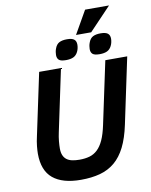

<svg xmlns="http://www.w3.org/2000/svg" viewBox="-106 -1077 917 1168"><g transform="rotate(-10 352.5 -492.5)"><path d="M619.1 -269Q602.1 -188 574.7 -133.5Q547.4 -79.1 508.1 -46.1Q468.8 -13.2 416.7 1Q364.7 15.1 298.8 15.1Q185.1 15.1 126 -33.7Q66.9 -82.5 66.9 -187Q66.9 -205.1 69.6 -232.7Q72.3 -260.3 80.1 -293.9L161.1 -675.8H295.9L214.8 -292Q209 -265.6 206.5 -239.7Q204.1 -213.9 204.1 -194.8Q204.1 -169.9 211.2 -153.1Q218.3 -136.2 231.7 -126Q245.1 -115.7 265.1 -111.3Q285.2 -106.9 311 -106.9Q345.2 -106.9 372.8 -114.7Q400.4 -122.6 422.1 -143.1Q443.8 -163.6 460 -199Q476.1 -234.4 487.8 -290L569.8 -675.8H705.1ZM514.6 -857.9H420.9L502 -1000H649.9ZM418.9 -798.8Q418.9 -788.6 416.5 -777.1Q414.1 -765.6 408.7 -754.9Q398.4 -734.4 380.6 -726.1Q362.8 -717.8 335 -717.8Q303.2 -717.8 291.5 -728Q279.8 -738.3 279.8 -758.8Q279.8 -766.6 281.5 -777.8Q283.2 -789.1 288.1 -800.8Q296.9 -823.7 314.7 -832.8Q332.5 -841.8 361.8 -841.8Q392.6 -841.8 405.8 -831.3Q418.9 -820.8 418.9 -798.8ZM627 -798.8Q627 -788.6 624.5 -777.1Q622.1 -765.6 616.7 -754.9Q606.4 -734.4 588.6 -726.1Q570.8 -717.8 543 -717.8Q511.2 -717.8 499.5 -728Q487.8 -738.3 487.8 -758.8Q487.8 -766.6 489.5 -777.8Q491.2 -789.1 496.1 -800.8Q504.9 -823.7 522.7 -832.8Q540.5 -841.8 569.8 -841.8Q600.6 -841.8 613.8 -831.3Q627 -820.8 627 -798.8Z"/></g></svg>

Font: Clear Sans
Style: Bold Italic
Weight: 700
Italic angle: -12°
Foundry: Intel Corporation
Version: Version 1.00